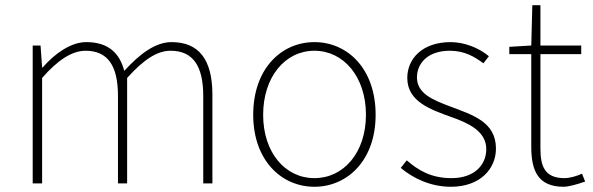

<svg xmlns="http://www.w3.org/2000/svg" viewBox="-20 -701 2268 734"><path d="M105 0H141V-403C201 -472 256 -507 307 -507C392 -507 431 -450 431 -334V0H466V-403C528 -472 580 -507 632 -507C717 -507 757 -450 757 -334V0H792V-339C792 -475 739 -540 636 -540C576 -540 517 -498 455 -430C438 -496 396 -540 310 -540C252 -540 191 -498 143 -443H141L135 -527H105Z M1182 13C1308 13 1416 -88 1416 -262C1416 -439 1308 -540 1182 -540C1056 -540 948 -439 948 -262C948 -88 1056 13 1182 13ZM1182 -20C1070 -20 986 -118 986 -262C986 -407 1070 -507 1182 -507C1294 -507 1379 -407 1379 -262C1379 -118 1294 -20 1182 -20Z M1704 13C1815 13 1876 -55 1876 -133C1876 -236 1785 -262 1701 -294C1638 -318 1574 -342 1574 -405C1574 -457 1613 -507 1700 -507C1755 -507 1793 -485 1828 -459L1849 -486C1811 -518 1755 -540 1703 -540C1594 -540 1537 -476 1537 -403C1537 -312 1627 -282 1707 -253C1769 -231 1839 -200 1839 -131C1839 -71 1794 -20 1706 -20C1628 -20 1579 -50 1535 -88L1512 -59C1559 -20 1625 13 1704 13Z M2135 13C2153 13 2186 4 2217 -7L2205 -37C2186 -28 2158 -20 2138 -20C2061 -20 2046 -67 2046 -135V-494H2202V-527H2046V-681H2015L2011 -527L1927 -522V-494H2011V-140C2011 -48 2037 13 2135 13Z"/></svg>

Font: Noto Sans CJK Thin
Style: Regular
Weight: 100
Designer: Ryoko NISHIZUKA (kana & ideographs); Paul D. Hunt (Latin, Greek & Cyrillic); Wenlong ZHANG (bopomofo); Sandoll Communica
Foundry: Adobe Systems Incorporated
Version: Version 1.000;PS 1;hotconv 1.0.78;makeotf.lib2.5.61930